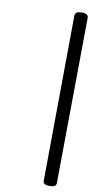

<svg xmlns="http://www.w3.org/2000/svg" viewBox="-168 -1128 698 1257"><g transform="rotate(15 181.5 -499.5)"><path d="M309 76Q287 78 276 72Q265 66 264 51L178 -1043Q177 -1058 187.5 -1066Q198 -1074 219 -1076Q241 -1078 253 -1072Q265 -1066 266 -1051L351 44Q353 59 342 66.5Q331 74 309 76Z"/></g></svg>

Font: Playwrite AU TAS
Style: Regular
Weight: 400
Designer: Veronika Burian, José Scaglione
Foundry: TypeTogether
Version: Version 1.002